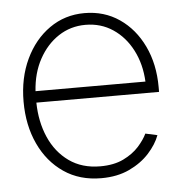

<svg xmlns="http://www.w3.org/2000/svg" viewBox="-45 -588 610 644"><g transform="rotate(-5 260.0 -266.5)"><path d="M271 11.7Q198.2 11.7 145 -24.7Q91.8 -61 62.5 -124Q33.2 -187 33.2 -266.6Q33.2 -346.2 63 -409.2Q92.8 -472.2 144.5 -508.5Q196.3 -544.9 262.2 -544.9Q328.6 -544.9 379.6 -510Q430.7 -475.1 459.7 -414.3Q488.8 -353.5 488.8 -275.9V-259.8H75.7Q76.7 -195.3 99.6 -142.8Q122.6 -90.3 166 -59.3Q209.5 -28.3 271 -28.3Q316.9 -28.3 349.1 -43.9Q381.3 -59.6 401.4 -82Q421.4 -104.5 430.7 -124.5L470.7 -115.7Q459.5 -85.4 433.1 -56.2Q406.7 -26.9 366 -7.6Q325.2 11.7 271 11.7ZM76.2 -298.3H446.3Q443.4 -357.4 419.2 -404.3Q395 -451.2 354.5 -478.3Q314 -505.4 262.2 -505.4Q211.9 -505.4 171.4 -478.8Q130.9 -452.1 105.5 -405.5Q80.1 -358.9 76.2 -298.3Z"/></g></svg>

Font: Inter Display Extra Light
Style: Regular
Weight: 200
Designer: Rasmus Andersson
Foundry: rsms
Version: Version 4.000;git-4fc901f